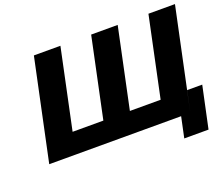

<svg xmlns="http://www.w3.org/2000/svg" viewBox="-129 -865 1393 1197"><g transform="rotate(-20 567.0 -266.5)"><path d="M56 0H931L902 137H1063L1122 -140H1022L992 0L1134 -670H958L846 -140H642L754 -670H578L466 -140H262L374 -670H198Z"/></g></svg>

Font: LT Wave Black
Style: Italic
Weight: 900
Designer: Daniel Lyons
Version: Version 2.5 (Glyphs App)